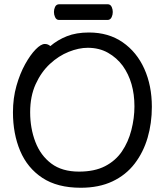

<svg xmlns="http://www.w3.org/2000/svg" viewBox="-20 -866 785 904"><path d="M486 -772H258Q245 -772 239 -786Q234 -797 234 -809.5Q234 -822 239 -833Q245 -846 259 -846H487Q500 -846 506 -833Q511 -822 511 -809.5Q511 -797 506 -786Q500 -772 486 -772ZM191 -659Q206 -659 217 -649Q251 -678 295 -695.5Q339 -713 399 -713Q491 -713 557.5 -667Q624 -621 659.5 -542Q695 -463 695 -363Q695 -286 675 -217.5Q655 -149 614 -95.5Q573 -42 509.5 -12Q446 18 360 18Q250 18 179.5 -28.5Q109 -75 75 -155.5Q41 -236 41 -337Q41 -404 57.5 -462Q74 -520 98.5 -564Q123 -608 148 -633.5Q173 -659 191 -659ZM352 -58Q425 -58 474.5 -83.5Q524 -109 554 -153Q584 -197 598.5 -253.5Q613 -310 613 -365Q613 -479 558 -556Q530 -594 488.5 -617.5Q447 -641 393 -641Q351 -641 303.5 -622Q256 -603 215 -565Q174 -527 148 -470Q122 -413 122 -337.5Q122 -262 146.5 -198Q171 -134 221.5 -96Q272 -58 352 -58Z"/></svg>

Font: Moon Stars Kai HW
Style: Bold
Weight: 700
Designer: GuiWonder
Version: Version 1.101